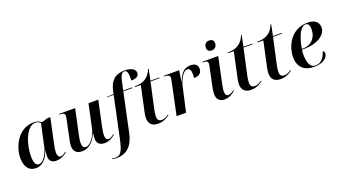

<svg xmlns="http://www.w3.org/2000/svg" viewBox="-72 -1481 4332 2433"><g transform="rotate(-20 2094.0 -265.0)"><path d="M176 10C259 10 320 -45 363 -163H364C360 -137 357 -116 357 -82C357 -21 393 10 448 10C512 10 564 -21 599 -50L594 -59C569 -39 544 -23 519 -23C494 -23 479 -45 479 -91C479 -121 488 -171 494 -198L566 -536H529L444 -511C422 -531 394 -546 342 -546C130 -546 31 -325 31 -178C31 -62 80 10 176 10ZM228 -24C193 -24 165 -54 165 -155C165 -303 236 -534 363 -534C391 -534 416 -524 429 -505L366 -211C350 -136 294 -24 228 -24Z M1103 10C1168 10 1216 -23 1248 -54L1242 -61C1217 -39 1191 -22 1166 -22C1139 -22 1125 -44 1125 -87C1125 -111 1132 -160 1138 -185L1213 -536H1081L1012 -215C994 -131 924 -26 864 -26C827 -26 814 -53 814 -98C814 -124 823 -176 831 -212L901 -536H685L683 -526H697C735 -526 757 -518 757 -486C757 -475 752 -450 748 -426L703 -212C696 -178 686 -135 686 -102C686 -43 714 9 797 9C891 9 953 -50 1001 -153H1006C1003 -135 1000 -98 1000 -84C1000 -33 1029 10 1103 10Z M1180 240C1288 240 1395 190 1436 -3L1547 -526H1668L1670 -536H1549L1567 -620C1588 -722 1605 -760 1648 -760C1687 -760 1692 -706 1691 -620C1758 -620 1794 -644 1794 -688C1794 -735 1744 -770 1648 -770C1522 -770 1456 -704 1429 -582L1419 -536L1326 -532L1325 -526H1417L1299 30C1267 180 1237 230 1169 230C1154 230 1134 226 1123 223L1120 232C1133 236 1160 240 1180 240Z M1821 10C1886 10 1933 -11 1982 -47L1978 -56C1949 -35 1915 -19 1882 -19C1842 -19 1825 -44 1825 -85C1825 -112 1832 -154 1839 -184L1914 -526H2035L2037 -536H1916L1947 -685H1938C1898 -580 1823 -536 1705 -536L1703 -526H1783L1711 -191C1704 -163 1700 -133 1700 -105C1701 -30 1746 10 1821 10Z M2166 -438 2074 0H2202L2273 -319C2294 -412 2346 -511 2400 -511C2435 -511 2450 -487 2450 -428C2450 -414 2450 -397 2448 -378C2516 -378 2554 -408 2554 -467C2554 -515 2523 -546 2457 -546C2367 -546 2321 -487 2282 -384H2280L2304 -536H2096L2094 -526H2109C2144 -526 2173 -517 2173 -486C2173 -475 2170 -457 2166 -438Z M2778 -630C2813 -630 2849 -651 2849 -703C2849 -746 2821 -760 2788 -760C2750 -760 2719 -739 2719 -686C2719 -646 2744 -630 2778 -630ZM2721 10C2785 10 2836 -25 2867 -56L2861 -64C2838 -45 2813 -27 2783 -27C2755 -27 2743 -47 2742 -87C2742 -111 2751 -161 2757 -190L2830 -536H2616L2614 -526H2630C2668 -526 2686 -519 2686 -487C2686 -476 2684 -462 2681 -447L2635 -230C2625 -183 2616 -137 2616 -97C2616 -29 2654 10 2721 10Z M3075 10C3140 10 3187 -11 3236 -47L3232 -56C3203 -35 3169 -19 3136 -19C3096 -19 3079 -44 3079 -85C3079 -112 3086 -154 3093 -184L3168 -526H3289L3291 -536H3170L3201 -685H3192C3152 -580 3077 -536 2959 -536L2957 -526H3037L2965 -191C2958 -163 2954 -133 2954 -105C2955 -30 3000 10 3075 10Z M3473 10C3538 10 3585 -11 3634 -47L3630 -56C3601 -35 3567 -19 3534 -19C3494 -19 3477 -44 3477 -85C3477 -112 3484 -154 3491 -184L3566 -526H3687L3689 -536H3568L3599 -685H3590C3550 -580 3475 -536 3357 -536L3355 -526H3435L3363 -191C3356 -163 3352 -133 3352 -105C3353 -30 3398 10 3473 10Z M3931 10C4059 10 4117 -57 4117 -102C4117 -124 4108 -135 4095 -139C4070 -57 4026 -1 3948 -1C3885 -1 3850 -61 3850 -188C3850 -203 3852 -232 3855 -248H3891C4059 -248 4185 -328 4185 -429C4185 -505 4130 -546 4037 -546C3807 -546 3716 -336 3716 -197C3716 -57 3800 10 3931 10ZM3877 -258H3857C3881 -404 3934 -534 4006 -534C4039 -534 4058 -509 4058 -448C4058 -337 3982 -258 3877 -258Z"/></g></svg>

Font: Noto Serif Display SemiBold
Style: Italic
Weight: 600
Italic angle: -12°
Designer: Monotype Design Team
Foundry: Monotype Imaging Inc.
Version: Version 2.009